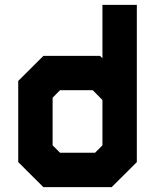

<svg xmlns="http://www.w3.org/2000/svg" viewBox="-20 -770 646 790"><path d="M439.5 0H158.5L55 -103V-437L158.5 -540H391.5L401.5 -530.5V-750H543V-103ZM403.5 -67.5H195L126 -135.5V-411.5L185 -469.5H384L472.5 -381.5V-135.5ZM371 -141.5 401.5 -172V-358.5L361.5 -399H227L196.5 -368V-172L227 -141.5ZM403.5 -67.5 472.5 -135.5V-683V-381.5L384 -469.5H185L126 -411.5V-135.5L195 -67.5Z"/></svg>

Font: Tourney Thin Black
Style: Regular
Weight: 900
Version: Version 1.015